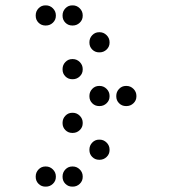

<svg xmlns="http://www.w3.org/2000/svg" viewBox="-20 -708 640 715"><path d="M149 -688Q134 -688 123.5 -677Q113 -666 113 -651V-649Q113 -634 123.5 -623.5Q134 -613 149 -613H151Q166 -613 177 -623.5Q188 -634 188 -649V-651Q188 -666 177 -677Q166 -688 151 -688ZM249 -688Q234 -688 223.5 -677Q213 -666 213 -651V-649Q213 -634 223.5 -623.5Q234 -613 249 -613H251Q266 -613 277 -623.5Q288 -634 288 -649V-651Q288 -666 277 -677Q266 -688 251 -688ZM349 -588Q334 -588 323.5 -577Q313 -566 313 -551V-549Q313 -534 323.5 -523.5Q334 -513 349 -513H351Q366 -513 377 -523.5Q388 -534 388 -549V-551Q388 -566 377 -577Q366 -588 351 -588ZM249 -488Q234 -488 223.5 -477Q213 -466 213 -451V-449Q213 -434 223.5 -423.5Q234 -413 249 -413H251Q266 -413 277 -423.5Q288 -434 288 -449V-451Q288 -466 277 -477Q266 -488 251 -488ZM349 -388Q334 -388 323.5 -377Q313 -366 313 -351V-349Q313 -334 323.5 -323.5Q334 -313 349 -313H351Q366 -313 377 -323.5Q388 -334 388 -349V-351Q388 -366 377 -377Q366 -388 351 -388ZM449 -388Q434 -388 423.5 -377Q413 -366 413 -351V-349Q413 -334 423.5 -323.5Q434 -313 449 -313H451Q466 -313 477 -323.5Q488 -334 488 -349V-351Q488 -366 477 -377Q466 -388 451 -388ZM249 -288Q234 -288 223.5 -277Q213 -266 213 -251V-249Q213 -234 223.5 -223.5Q234 -213 249 -213H251Q266 -213 277 -223.5Q288 -234 288 -249V-251Q288 -266 277 -277Q266 -288 251 -288ZM349 -188Q334 -188 323.5 -177Q313 -166 313 -151V-149Q313 -134 323.5 -123.5Q334 -113 349 -113H351Q366 -113 377 -123.5Q388 -134 388 -149V-151Q388 -166 377 -177Q366 -188 351 -188ZM149 -88Q134 -88 123.5 -77Q113 -66 113 -51V-49Q113 -34 123.5 -23.5Q134 -13 149 -13H151Q166 -13 177 -23.5Q188 -34 188 -49V-51Q188 -66 177 -77Q166 -88 151 -88ZM249 -88Q234 -88 223.5 -77Q213 -66 213 -51V-49Q213 -34 223.5 -23.5Q234 -13 249 -13H251Q266 -13 277 -23.5Q288 -34 288 -49V-51Q288 -66 277 -77Q266 -88 251 -88Z"/></svg>

Font: Doto Rounded
Style: Bold
Weight: 700
Monospace: yes
Version: Version 1.000